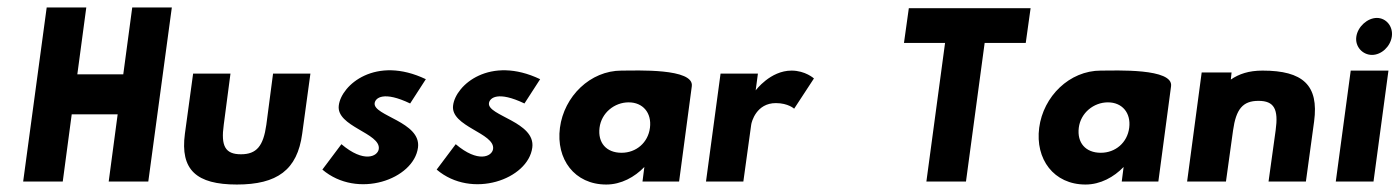

<svg xmlns="http://www.w3.org/2000/svg" viewBox="-20 -486 3747 514"><path d="M440 -466H334L310 -287H187L211 -466H105L42 0H148L172 -180H295L271 0H377Z M597 -289H497L475 -128C462 -31 506 8 614 8C722 8 776 -31 789 -128L811 -289H711L693 -152C685 -95 667 -73 625 -73C583 -73 571 -95 579 -152Z M894 -100 843 -32C937 48 1088 -6 1099 -91C1108 -160 978 -176 983 -210C985 -224 1007 -243 1078 -209L1120 -274C986 -338 894 -259 887 -204C879 -147 1000 -130 994 -87C991 -67 954 -49 894 -100Z M1200 -100 1149 -32C1243 48 1394 -6 1405 -91C1414 -160 1284 -176 1289 -210C1291 -224 1313 -243 1384 -209L1426 -274C1292 -338 1200 -259 1193 -204C1185 -147 1306 -130 1300 -87C1297 -67 1260 -49 1200 -100Z M1585 -144C1590 -184 1625 -212 1663 -212C1701 -212 1725 -184 1720 -144C1715 -104 1683 -77 1644 -77C1603 -77 1580 -104 1585 -144ZM1832 -255C1839 -304 1683 -297 1644 -297C1560 -297 1490 -228 1479 -144C1468 -60 1518 8 1603 8C1643 8 1679 -12 1705 -39L1700 0H1798Z M2009 -289H1909L1870 0H1970L1991 -152C1992 -160 2005 -210 2057 -210C2090 -210 2106 -195 2106 -195L2159 -276C2159 -276 2136 -297 2099 -297C2042 -297 2003 -244 2003 -244Z M2400 -371H2510L2460 0H2566L2616 -371H2726L2739 -464H2413Z M2868 -144C2873 -184 2908 -212 2946 -212C2984 -212 3008 -184 3003 -144C2998 -104 2966 -77 2927 -77C2886 -77 2863 -104 2868 -144ZM3115 -255C3122 -304 2966 -297 2927 -297C2843 -297 2773 -228 2762 -144C2751 -60 2801 8 2886 8C2926 8 2962 -12 2988 -39L2983 0H3081Z M3262 0 3281 -137C3289 -194 3307 -216 3349 -216C3391 -216 3403 -194 3395 -137L3376 0H3476L3498 -161C3511 -258 3468 -297 3360 -297C3323 -297 3297 -288 3275 -273L3277 -292H3197L3158 0Z M3611 -388C3607 -361 3628 -339 3653 -339C3678 -339 3702 -361 3706 -388C3710 -415 3691 -438 3666 -438C3641 -438 3615 -415 3611 -388ZM3556 0H3657L3697 -297H3596Z"/></svg>

Font: Hussar Tani
Style: Kurs
Weight: 700
Foundry: Cannot Into Space Fonts
Version: Version 0.92